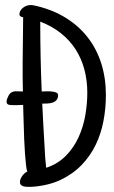

<svg xmlns="http://www.w3.org/2000/svg" viewBox="-20 -724 451 757"><path d="M144.5 -363.3Q148.9 -363.3 159.4 -363.8Q169.9 -364.3 180.9 -363.5Q191.9 -362.8 200.4 -359.6Q209 -356.4 209 -349.6Q209 -336.4 202.6 -329.3Q196.3 -322.3 186.8 -319.3Q177.2 -316.4 166.5 -315.9Q155.8 -315.4 146.5 -315.4Q148.9 -270.5 151.1 -226.3Q153.3 -182.1 156.2 -137.7Q157.7 -99.1 162.1 -62.5Q208 -77.6 239.3 -109.4Q270.5 -141.1 289.3 -181.9Q308.1 -222.7 316.2 -268.8Q324.2 -314.9 324.2 -358.4Q324.2 -407.2 312.5 -450.7Q300.8 -494.1 277.6 -530Q254.4 -565.9 219.5 -593.5Q184.6 -621.1 138.7 -638.7V-636.7Q138.7 -499.5 144.5 -363.3ZM5.9 -323.2Q5.9 -330.1 8.8 -335.9Q13.7 -349.1 19.3 -355Q24.9 -360.8 32.2 -362.8Q39.6 -364.7 48.8 -364Q58.1 -363.3 70.3 -363.3Q69.3 -392.1 69.3 -419.9Q69.3 -447.8 69.3 -475.6Q69.3 -521.5 70.3 -565.9Q71.3 -610.4 71.3 -656.2Q65.9 -656.2 61.3 -659.2Q56.6 -662.1 56.6 -668Q56.6 -675.8 60.8 -682.4Q64.9 -689 71.3 -693.8Q77.6 -698.7 85.2 -701.4Q92.8 -704.1 99.6 -704.1Q106.4 -704.1 112.3 -702.9Q118.2 -701.7 125 -700.2Q189.9 -684.6 240.7 -652.8Q291.5 -621.1 326.4 -575.9Q361.3 -530.8 379.4 -473.4Q397.5 -416 397.5 -349.6Q397.5 -296.9 387.9 -246.8Q378.4 -196.8 357.2 -152.8Q335.9 -108.9 301.5 -73.2Q267.1 -37.6 216.8 -13.7Q204.1 -7.8 189 -2.9Q173.8 2 157.7 5.4Q141.6 8.8 126 10.7Q110.4 12.7 96.7 12.7Q91.3 12.7 84.7 12.5Q78.1 12.2 72.3 10.5Q66.4 8.8 62.5 4.9Q58.6 1 58.6 -5.9Q58.6 -11.7 61 -18.1Q63.5 -24.4 67.6 -30.3Q71.8 -36.1 77.1 -40.8Q82.5 -45.4 87.9 -47.9Q85 -52.2 82.8 -71.3Q80.6 -90.3 78.6 -116.9Q76.7 -143.6 75.4 -174.1Q74.2 -204.6 73.5 -232.4Q72.8 -260.3 72 -281.5Q71.3 -302.7 71.3 -310.5Q61 -309.6 50.8 -309.6Q40.5 -309.6 30.3 -309.6Q26.4 -309.6 22 -309.8Q17.6 -310.1 13.9 -311.3Q10.3 -312.5 8.1 -315.2Q5.9 -317.9 5.9 -323.2Z"/></svg>

Font: Just Another Hand
Style: Regular
Weight: 400
Designer: Astigmatic (AOETI)
Foundry: Astigmatic (AOETI)
Version: Version 1.001